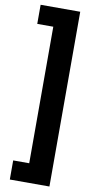

<svg xmlns="http://www.w3.org/2000/svg" viewBox="-119 -820 607 1227"><g transform="rotate(10 184.5 -206.0)"><path d="M40 237V361H297V-773H40V-649H144V237Z"/></g></svg>

Font: Noto Sans Telugu SemiCondensed Black
Style: Regular
Weight: 900
Width: 4
Designer: Jelle Bosma - Monotype Design Team
Foundry: Monotype Imaging Inc.
Version: Version 2.005